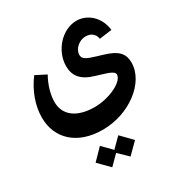

<svg xmlns="http://www.w3.org/2000/svg" viewBox="-221 -697 1242 1312"><g transform="rotate(-30 400.0 -41.0)"><path d="M357 200C566 200 755 57 755 -100C755 -174 717 -213 610 -244L570 -256C496 -278 472 -291 472 -323C472 -369 520 -412 571 -412C614 -412 642 -389 649 -349L747 -362C736 -468 656 -536 571 -536C457 -536 355 -423 355 -301C355 -225 395 -174 491 -146L530 -134C590 -116 628 -103 628 -80C628 -23 502 38 386 38C246 38 164 -25 164 -129C164 -187 184 -255 218 -316L136 -358C72 -274 36 -173 36 -80C36 86 156 200 357 200ZM200 370 283 454 355 382 428 453 511 370 428 285 355 358 283 285Z"/></g></svg>

Font: Wafeq
Style: Bold
Weight: 700
Designer: Rasmus Andersson & Azza Alameddine
Foundry: Google & TypeTogether
Version: Version 3.000;FEAKit 1.0